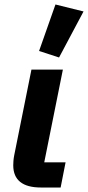

<svg xmlns="http://www.w3.org/2000/svg" viewBox="-20 -835 392 855"><path d="M352 -784 227 -815 154 -608 243 -579ZM272 -112H177L260 -525H120L43 -142C40 -127 39 -109 39 -99C39 -33 81 0 162 0H250Z"/></svg>

Font: Braiins Sans
Style: Bold Italic
Weight: 700
Italic angle: -11.31°
Designer: Mike Abbink, Paul van der Laan, Pieter van Rosmalen, Jiri Chlebus, Lubos Buracinsky
Foundry: Bold Monday, Sudetype
Version: Version 1.000;hotconv 1.0.109;makeotfexe 2.5.65596